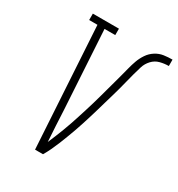

<svg xmlns="http://www.w3.org/2000/svg" viewBox="-175 -849 892 962"><g transform="rotate(30 271.0 -367.5)"><path d="M171 0 129 -698H81V-735H232V-698H170L197 -245Q199 -200 201.5 -155Q204 -110 207 -65Q217 -88 226.5 -111.5Q236 -135 245 -158.5Q254 -182 262 -205.5Q270 -229 277.5 -252.5Q285 -276 292.5 -300Q300 -324 307 -347.5Q314 -371 320.5 -395Q327 -419 333.5 -442.5Q340 -466 346.5 -490Q353 -514 359.5 -538Q366 -562 372 -586Q378 -610 386.5 -633.5Q395 -657 409.5 -678.5Q424 -700 446 -714Q468 -728 492.5 -731.5Q517 -735 542 -735V-698Q517 -698 492 -691.5Q467 -685 449 -665.5Q431 -646 423.5 -621.5Q416 -597 409.5 -573Q403 -549 397 -524.5Q391 -500 384.5 -476Q378 -452 371 -428Q364 -404 357 -380Q350 -356 343 -331.5Q336 -307 328.5 -283Q321 -259 313.5 -235Q306 -211 297.5 -187.5Q289 -164 280 -140Q271 -116 261.5 -92.5Q252 -69 241 -45.5Q230 -22 217 0Z"/></g></svg>

Font: Iosevka Slab XLtObl
Style: Regular
Weight: 200
Italic angle: -9°
Monospace: yes
Designer: Belleve Invis
Foundry: Belleve Invis
Version: Version 11.1.1; ttfautohint (v1.8.3)